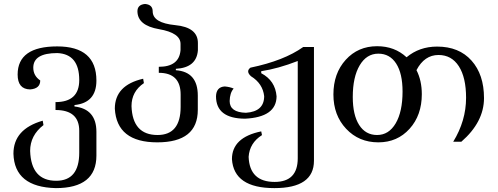

<svg xmlns="http://www.w3.org/2000/svg" viewBox="-20 -719 2549 983"><path d="M266.1 244.1Q53.7 239.3 48.8 67.9Q48.8 -58.1 198.7 -101.1L202.6 -78.6Q134.3 -25.9 134.3 53.7Q139.2 206.5 267.6 206.5Q385.7 206.5 385.7 62.5V-49.3Q385.7 -155.8 264.2 -155.8V-196.3Q385.7 -196.3 385.7 -309.1Q385.7 -442.4 273.4 -447.3Q150.4 -447.3 150.4 -372.6Q150.4 -331.1 186 -307.1Q186 -265.1 134.3 -261.2Q70.3 -262.2 70.3 -337.4Q70.3 -481.4 272.9 -481.4Q473.6 -481.4 473.6 -306.6Q473.6 -192.4 361.3 -181.2V-173.8Q473.6 -161.1 473.6 -43.9V77.6Q473.6 244.1 266.1 244.1Z M785.2 9.8Q577.6 9.8 567.9 -162.6Q567.9 -282.7 712.9 -315.9L716.8 -293.5Q653.3 -250.5 653.3 -175.8Q658.2 -27.8 786.6 -27.8Q904.8 -27.8 904.8 -171.9V-234.9Q904.8 -346.2 793 -346.2V-377Q897.5 -377 904.3 -462.4V-494.1Q904.3 -550.8 794.4 -569.6Q684.6 -588.4 683.6 -661.1Q683.6 -695.3 722.7 -698.7Q761.7 -695.3 761.7 -661.1Q761.7 -601.6 877.4 -590.3Q993.2 -579.1 993.2 -499V-461.4Q986.3 -372.6 880.4 -366.7V-359.4Q992.7 -351.6 992.7 -229.5V-156.7Q992.7 9.8 785.2 9.8Z M1384.8 244.1Q1177.2 244.1 1167.5 95.7Q1167.5 -15.6 1317.4 -46.4L1321.3 -27.3Q1257.8 12.7 1252.9 84Q1257.8 212.4 1386.2 212.4Q1504.4 212.4 1504.4 91.3V-406.7Q1404.3 -367.7 1317.4 -354.5V-344.2Q1389.6 -306.2 1396 -225.6Q1395 -119.1 1234.4 -111.3Q1085.9 -112.3 1085.9 -226.1Q1087.4 -273.9 1130.9 -276.4Q1157.7 -273.9 1176.3 -265.6Q1156.7 -243.7 1155.8 -201.7Q1155.8 -143.6 1239.3 -141.6Q1332.5 -147.9 1332.5 -226.6Q1325.2 -291.5 1265.1 -328.6Q1250.5 -341.8 1250.5 -353.5Q1250.5 -363.8 1262.2 -372.6Q1434.1 -408.2 1532.7 -478.5H1587.4V104Q1587.4 244.1 1384.8 244.1Z M1910.6 -27.8Q1970.7 -27.8 2005.9 -87.6Q2041 -147.5 2041 -250.5Q2041 -342.8 2008.3 -393.6Q1975.6 -444.3 1917 -444.3Q1856.9 -444.3 1821.5 -384.5Q1786.1 -324.7 1786.1 -222.2Q1786.1 -130.4 1818.8 -79.1Q1851.6 -27.8 1910.6 -27.8ZM1917 9.8Q1817.4 9.8 1752.2 -59.6Q1687 -128.9 1687 -235.4Q1687 -343.3 1750 -412.8Q1813 -482.4 1910.6 -482.4Q2000.5 -482.4 2061.5 -425.8Q2127 -480.5 2217.8 -480.5Q2330.1 -480.5 2394 -408.9Q2458 -337.4 2458 -216.8Q2458 -94.2 2341.8 6.8H2300.3Q2366.2 -100.6 2366.2 -218.3Q2366.2 -322.3 2329.1 -379.9Q2292 -437.5 2225.1 -437.5Q2152.8 -437.5 2112.3 -359.9Q2139.6 -306.6 2139.6 -236.8Q2139.6 -128.9 2076.9 -59.6Q2014.2 9.8 1917 9.8Z"/></svg>

Font: Almanac
Style: Regular
Weight: 400
Designer: Eden's Almanac
Version: Version 3.501;March 28, 2021;FontCreator 13.0.0.2683 64-bit